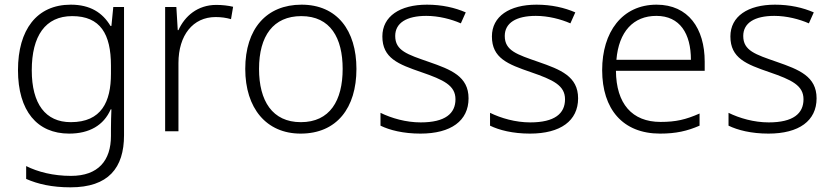

<svg xmlns="http://www.w3.org/2000/svg" viewBox="-20 -562 3562 822"><path d="M283 -542C137 -542 57 -434 57 -262C57 -87 139 10 276 10C362 10 424 -25 454 -94H457C456 -69 455 -39 455 -11V20C455 125 401 191 284 191C208 191 142 174 92 149V204C142 226 202 240 282 240C444 240 511 157 511 17V-532H465L457 -451H453C419 -508 366 -542 283 -542ZM289 -493C410 -493 455 -416 455 -281V-246C455 -127 415 -39 283 -39C175 -39 116 -117 116 -261C116 -408 174 -493 289 -493Z M906 -541C826 -541 771 -493 744 -433H741L735 -532H687V0H744V-292C744 -411 806 -489 903 -489C927 -489 948 -486 969 -480L978 -533C957 -538 932 -541 906 -541Z M1506 -267C1506 -432 1423 -542 1271 -542C1121 -542 1030 -439 1030 -267C1030 -99 1120 10 1267 10C1422 10 1506 -100 1506 -267ZM1089 -267C1089 -408 1150 -493 1270 -493C1395 -493 1447 -399 1447 -267C1447 -131 1392 -39 1268 -39C1146 -39 1089 -130 1089 -267Z M1986 -141C1986 -235 1911 -264 1816 -297C1724 -329 1672 -345 1672 -408C1672 -464 1721 -494 1805 -494C1858 -494 1912 -480 1953 -462L1974 -509C1928 -529 1872 -542 1808 -542C1692 -542 1617 -492 1617 -406C1617 -313 1685 -287 1784 -253C1880 -220 1930 -196 1930 -137C1930 -76 1886 -38 1781 -38C1718 -38 1656 -56 1609 -79V-24C1648 -5 1706 10 1780 10C1911 10 1986 -45 1986 -141Z M2455 -141C2455 -235 2380 -264 2285 -297C2193 -329 2141 -345 2141 -408C2141 -464 2190 -494 2274 -494C2327 -494 2381 -480 2422 -462L2443 -509C2397 -529 2341 -542 2277 -542C2161 -542 2086 -492 2086 -406C2086 -313 2154 -287 2253 -253C2349 -220 2399 -196 2399 -137C2399 -76 2355 -38 2250 -38C2187 -38 2125 -56 2078 -79V-24C2117 -5 2175 10 2249 10C2380 10 2455 -45 2455 -141Z M2791 -542C2643 -542 2558 -424 2558 -262C2558 -95 2646 10 2806 10C2874 10 2922 -1 2975 -24V-76C2916 -50 2874 -40 2808 -40C2686 -40 2618 -118 2617 -259H2997V-298C2997 -440 2927 -542 2791 -542ZM2790 -494C2891 -494 2938 -418 2938 -306H2619C2629 -427 2692 -494 2790 -494Z M3476 -141C3476 -235 3401 -264 3306 -297C3214 -329 3162 -345 3162 -408C3162 -464 3211 -494 3295 -494C3348 -494 3402 -480 3443 -462L3464 -509C3418 -529 3362 -542 3298 -542C3182 -542 3107 -492 3107 -406C3107 -313 3175 -287 3274 -253C3370 -220 3420 -196 3420 -137C3420 -76 3376 -38 3271 -38C3208 -38 3146 -56 3099 -79V-24C3138 -5 3196 10 3270 10C3401 10 3476 -45 3476 -141Z"/></svg>

Font: Noto Sans Malayalam Light
Style: Regular
Weight: 300
Designer: Jelle Bosma - Monotype Design Team
Foundry: Monotype Imaging Inc.
Version: Version 2.104